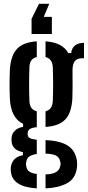

<svg xmlns="http://www.w3.org/2000/svg" viewBox="-20 -830 472 1031"><path d="M177.5 181.5Q113 177.5 79 156.2Q45 135 39.5 98.5Q36.5 82.5 38 68.5Q41 43 56.8 26Q72.5 9 103 3.5V-13Q47 -24 42.5 -68Q41 -81 42.5 -93Q44.5 -113.5 61 -129.2Q77.5 -145 104 -148.5V-165Q38.5 -196 33 -299.5Q32 -330.5 31.5 -354.5Q31 -378.5 31.5 -402.2Q32 -426 33 -457Q38 -532.5 71.8 -568Q105.5 -603.5 177.5 -608V-523.5Q139.5 -515.5 138 -469.5Q134.5 -371.5 138 -287Q140 -241 177.5 -232.5V-147Q150.5 -144.5 139.5 -136.5Q128.5 -128.5 128.5 -114.5V-110Q128.5 -96 139.2 -89.2Q150 -82.5 177.5 -79.5V-3Q154 0 139 9.2Q124 18.5 121.5 38Q117.5 51 121.5 64.5Q124 83.5 139 92.5Q154 101.5 177.5 104ZM224.5 -148.5V-232.5Q261 -241 263.5 -287Q267 -371.5 263.5 -469.5Q261 -515 224.5 -523.5V-608Q315.5 -602 346.5 -545H362Q368.5 -599 431 -600V-517H418.5Q369.5 -517 369.5 -454.5V-427.5Q369.5 -391 369.8 -363.5Q370 -336 368.5 -299.5Q364 -224 330.5 -188.5Q297 -153 224.5 -148.5ZM224.5 181.5V106.5Q259.5 105.5 279 95.2Q298.5 85 303 62.5Q308 50 302.5 35Q298 13 278.8 4.5Q259.5 -4 224.5 -5V-77.5Q304.5 -74 344.8 -47.5Q385 -21 393 33Q394 40 394.2 49.8Q394.5 59.5 393 70.5Q385.5 130 339 154.5Q292.5 179 224.5 181.5ZM244.5 -809.5 215 -739.5H258.5V-647.5H149.5V-729L189.5 -809.5Z"/></svg>

Font: Big Shoulders Stencil Display
Style: Bold
Weight: 700
Designer: Patric King
Foundry: XO Type Co
Version: Version 1.000